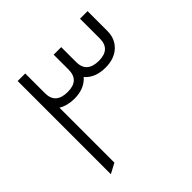

<svg xmlns="http://www.w3.org/2000/svg" viewBox="-155 -697 845 845"><g transform="rotate(-45 267.5 -275.0)"><path d="M458 -565H505V-442Q505 -393 472.5 -363Q440 -333 386 -333Q321 -333 288 -372Q254 -333 192 -333Q149 -333 117 -352V-10L70 15V-565H117V-442Q117 -375 192 -375Q264 -375 264 -442V-535H311V-442Q311 -375 386 -375Q458 -375 458 -442Z"/></g></svg>

Font: Tajawal Light
Style: Regular
Weight: 300
Designer: Boutros Fonts
Foundry: Created by Boutros International 2017
Version: Version 1.700